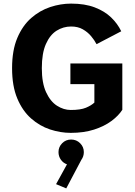

<svg xmlns="http://www.w3.org/2000/svg" viewBox="-20 -726 750 1065"><path d="M658.5 -374V-117Q637.5 -84 598 -54.8Q558.5 -25.5 501.8 -7.2Q445 11 372.5 11Q315 11 257.5 -8Q200 -27 152.2 -69.2Q104.5 -111.5 75.8 -180Q47 -248.5 47 -348Q47 -447 76 -515.5Q105 -584 153 -626Q201 -668 258.8 -687Q316.5 -706 374.5 -706Q450.5 -706 505.5 -685Q560.5 -664 596.5 -629.2Q632.5 -594.5 652.5 -552.5L515.5 -481Q504.5 -502.5 485.5 -525.2Q466.5 -548 439.2 -563.5Q412 -579 374.5 -579Q331 -579 294 -555.8Q257 -532.5 234.5 -481.5Q212 -430.5 212 -348Q212 -265.5 235.8 -214.2Q259.5 -163 296.2 -139.5Q333 -116 372.5 -116Q427 -116 456.8 -128.5Q486.5 -141 503.5 -157V-259.5H370.5V-374ZM445 117.5Q445 142 431 161L347.5 319L291 295.5L351.5 185.5Q331 178.5 317.8 160Q304.5 141.5 304.5 117.5Q304.5 89 324.8 68.5Q345 48 374.5 48Q404 48 424.5 68.5Q445 89 445 117.5Z"/></svg>

Font: League Mono
Style: Bold
Weight: 700
Width: 6
Designer: Tyler Finck
Foundry: The League of Moveable Type / Tyler Finck
Version: Version 2.300;RELEASE